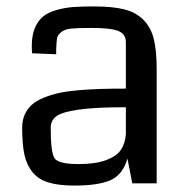

<svg xmlns="http://www.w3.org/2000/svg" viewBox="-20 -571 581 598"><path d="M468 0H392L377 -77Q362 -26 323.5 -9.5Q285 7 212 7Q163 7 131.5 -2.5Q100 -12 81.5 -34.5Q63 -57 56 -89.5Q49 -122 49 -173Q49 -196 57 -214Q65 -232 79 -244.5Q93 -257 116 -266.5Q139 -276 164 -281.5Q189 -287 224.5 -290Q260 -293 293.5 -294Q327 -295 372 -295V-440Q372 -465 348.5 -474.5Q325 -484 265 -484Q223 -484 202 -482Q181 -480 170 -470.5Q159 -461 157.5 -451.5Q156 -442 155 -417Q155 -408 155 -402L80 -405Q79 -413 79 -428Q79 -461 88.5 -483.5Q98 -506 113.5 -519Q129 -532 155 -539.5Q181 -547 207 -549Q233 -551 272 -551Q330 -551 366.5 -542Q403 -533 426.5 -509.5Q450 -486 459 -449.5Q468 -413 468 -354ZM372 -153V-237Q276 -237 224.5 -229.5Q173 -222 155.5 -209Q138 -196 138 -173Q138 -172 138 -170Q138 -96 150 -78Q162 -60 225 -60Q278 -60 311 -72.5Q344 -85 357 -105Q370 -125 372 -153Z"/></svg>

Font: Myanmar Chatu
Style: Regular
Weight: 400
Designer: Danh Hong
Foundry: Google Inc.
Version: Version 2.00 November 20, 2015